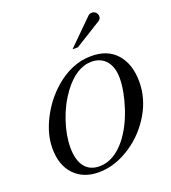

<svg xmlns="http://www.w3.org/2000/svg" viewBox="-163 -1035 1048 1174"><g transform="rotate(-20 361.0 -448.0)"><path d="M699 -418Q699 -311 641.5 -213Q584 -115 492 -53Q387 18 278 18Q179 18 119.5 -44Q60 -106 60 -216Q60 -307 109 -403.5Q158 -500 237 -569Q349 -666 474 -666Q581 -667 640 -600Q699 -533 699 -418ZM594 -481Q594 -552 559.5 -592.5Q525 -633 465 -633Q366 -633 279 -516Q226 -444 195.5 -353Q165 -262 165 -184Q165 -102 198.5 -58.5Q232 -15 295 -15Q387 -15 465 -110Q524 -184 559 -291Q594 -398 594 -481ZM383 -744 545 -904Q555 -914 570 -914Q585 -914 595.5 -903.5Q606 -893 606 -878Q606 -860 589 -850L418 -744Z"/></g></svg>

Font: STIX MathJax Latin
Style: Italic
Weight: 400
Italic angle: -16.33°
Designer: MicroPress Inc., with final additions and corrections provided by Coen Hoffman, Elsevier (retired)
Version: Version 1.1.1